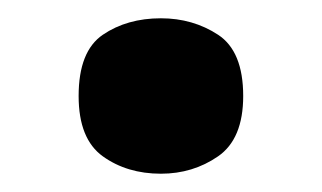

<svg xmlns="http://www.w3.org/2000/svg" viewBox="-20 -181 352 210"><path d="M156 9Q119 9 92.5 -10Q66 -29 66 -76Q66 -125 92.5 -143Q119 -161 156 -161Q191 -161 218.5 -143Q246 -125 246 -76Q246 -29 218.5 -10Q191 9 156 9Z"/></svg>

Font: Noto Serif Ethiopic ExtraBold
Style: Regular
Weight: 800
Version: Version 2.102